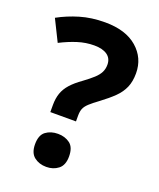

<svg xmlns="http://www.w3.org/2000/svg" viewBox="-137 -809 752 907"><g transform="rotate(20 238.5 -355.5)"><path d="M135 -273Q135 -306 144 -332Q153 -358 173.5 -381Q194 -404 228 -428Q258 -450 276.5 -467Q295 -484 303.5 -501Q312 -518 312 -539Q312 -571 288.5 -587.5Q265 -604 223 -604Q181 -604 140 -591Q99 -578 56 -556L3 -663Q52 -690 109 -707Q166 -724 234 -724Q338 -724 395.5 -674Q453 -624 453 -547Q453 -506 440 -476Q427 -446 401 -420.5Q375 -395 336 -366Q307 -345 291 -330Q275 -315 269.5 -301Q264 -287 264 -266V-237H135ZM119 -70Q119 -116 144 -134.5Q169 -153 205 -153Q240 -153 265 -134.5Q290 -116 290 -70Q290 -26 265 -6.5Q240 13 205 13Q169 13 144 -6.5Q119 -26 119 -70Z"/></g></svg>

Font: Noto Sans Canadian Aboriginal
Style: Regular
Weight: 400
Designer: Monotype Design Team, Typotheque's Kevin King
Foundry: Monotype Imaging Inc.
Version: Version 2.002